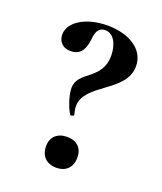

<svg xmlns="http://www.w3.org/2000/svg" viewBox="-100 -550 528 627"><g transform="rotate(20 163.5 -236.0)"><path d="M152 -167C153 -164 165 -167 165 -171C163 -178 160 -190 160 -200C160 -280 300 -298 300 -389C300 -451 238 -483 168 -483C94 -483 38 -449 38 -405C38 -386 49 -363 82 -363C124 -363 130 -400 133 -423C135 -444 140 -466 166 -466C195 -466 212 -433 212 -394C212 -308 126 -311 126 -251C126 -230 136 -194 152 -167ZM168 11C202 11 222 -10 222 -44C222 -76 202 -96 168 -96C134 -96 113 -76 113 -44C113 -10 134 11 168 11Z"/></g></svg>

Font: Cormorant SC Semi
Style: Regular
Weight: 600
Designer: Christian Thalmann (Catharsis Fonts)
Version: Version 1.000;PS 001.000;hotconv 1.0.70;makeotf.lib2.5.58329